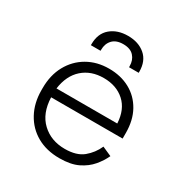

<svg xmlns="http://www.w3.org/2000/svg" viewBox="-163 -820 925 963"><g transform="rotate(30 299.0 -338.0)"><path d="M312 14Q237 14 181.5 -17.5Q126 -49 95 -106Q64 -163 64 -237V-249Q64 -324 95 -380.5Q126 -437 180.5 -468.5Q235 -500 305 -500Q373 -500 425.5 -471.5Q478 -443 508 -389.5Q538 -336 538 -262V-230H124Q127 -139 179.5 -89.5Q232 -40 312 -40Q380 -40 417.5 -71Q455 -102 475 -147L529 -123Q514 -90 487.5 -58.5Q461 -27 419 -6.5Q377 14 312 14ZM125 -282H477Q473 -361 426 -403.5Q379 -446 305 -446Q232 -446 184 -403.5Q136 -361 125 -282ZM166 -556V-562Q166 -624 205 -657Q244 -690 305 -690Q366 -690 404.5 -657Q443 -624 443 -562V-556H387V-562Q387 -597 366.5 -619.5Q346 -642 305 -642Q264 -642 243 -619.5Q222 -597 222 -562V-556Z"/></g></svg>

Font: Space Grotesk Light Light
Style: Regular
Weight: 300
Version: Version 2.000